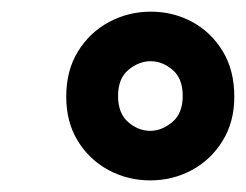

<svg xmlns="http://www.w3.org/2000/svg" viewBox="-20 -732 422 329"><path d="M237.2 -422.9Q198.9 -422.9 165.9 -440.6Q133 -458.4 113.2 -490.7Q93.5 -522.9 93.5 -566.4Q93.5 -611.4 113.7 -644Q134 -676.7 166.9 -694.3Q199.9 -712 238.5 -712Q277.1 -712 309.6 -694.3Q342 -676.7 361.8 -644Q381.5 -611.4 381.5 -566.4Q381.5 -523.2 361.5 -490.7Q341.4 -458.2 308.8 -440.6Q276.3 -422.9 237.2 -422.9ZM237.4 -507.8Q257.1 -507.8 275.1 -522.7Q293.1 -537.7 293.1 -567.6Q293.1 -597.6 275.6 -612.4Q258.2 -627.1 238.2 -627.1Q217.9 -627.1 200.1 -612.3Q182.3 -597.4 182.3 -567.6Q182.3 -537.9 199.6 -522.8Q216.9 -507.8 237.4 -507.8Z"/></svg>

Font: DM Sans 9pt
Style: Italic
Weight: 400
Italic angle: -10°
Designer: Colophon Foundry, Jonny Pinhorn
Foundry: Colophon Foundry
Version: Version 4.004